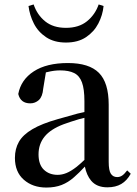

<svg xmlns="http://www.w3.org/2000/svg" viewBox="-20 -826 613 862"><path d="M188 16Q127 16 87 -19Q47 -54 47 -117Q47 -158 65 -189.5Q83 -221 125.5 -246Q168 -271 239 -291Q280 -303 328 -316Q344 -320 359 -323V-372Q359 -426 348 -456Q337 -486 313 -498Q289 -510 250 -510Q223 -510 195 -503Q190 -502 186 -501L174 -428Q171 -392 154.5 -377Q138 -362 116 -362Q72 -362 62 -404Q74 -468 131.5 -505.5Q189 -543 285 -543Q380 -543 424 -499Q468 -455 468 -356V-100Q468 -60 478 -45.5Q488 -31 506 -31Q518 -31 528 -37.5Q538 -44 551 -61L567 -46Q550 -15 524.5 0Q499 15 462 15Q414 15 389 -15Q369 -39 361 -78Q335 -50 312 -30Q286 -7 256.5 4.5Q227 16 188 16ZM359 -297Q347 -294 335 -291Q295 -279 265 -268Q207 -246 180 -212.5Q153 -179 153 -133Q153 -87 177 -64Q201 -41 239 -41Q258 -41 278 -49Q298 -57 324 -77Q340 -90 359 -108ZM108 -799 131 -806Q147 -759 183 -730Q219 -701 276 -701Q334 -701 370.5 -730.5Q407 -760 423 -806L445 -799Q441 -758 421.5 -720.5Q402 -683 366 -659Q330 -635 276 -635Q223 -635 187 -659Q151 -683 132 -720.5Q113 -758 108 -799Z"/></svg>

Font: Early Summer Mincho SemiBold
Style: Regular
Weight: 600
Designer: GuiWonder
Version: Version 1.002